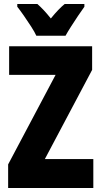

<svg xmlns="http://www.w3.org/2000/svg" viewBox="-20 -947 511 967"><path d="M450 0H21V-119L260 -570H26V-714H444V-595L206 -146H450ZM163 -767Q155 -785 137 -813Q119 -841 99.5 -869Q80 -897 67 -913V-927H168Q183 -914 200 -896Q217 -878 236 -854Q276 -903 306 -927H405V-913Q391 -894 373 -867Q355 -840 338 -813.5Q321 -787 310 -767Z"/></svg>

Font: Noto Sans Khmer UI ExtraCondensed Black
Style: Regular
Weight: 900
Width: 2
Designer: Danh Hong and the Monotype Design Team
Foundry: Monotype Imaging Inc.
Version: Version 2.002; ttfautohint (v1.8.4.7-5d5b)